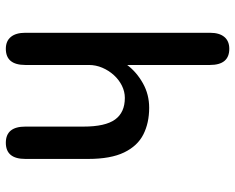

<svg xmlns="http://www.w3.org/2000/svg" viewBox="-94 -708 807 659"><g transform="rotate(90 309.5 -378.5)"><path d="M470 5Q414.5 5 414.5 -62V-261.5Q414.5 -336.5 390.2 -370Q366 -403.5 316 -403.5Q294.5 -403.5 274.2 -393.5Q254 -383.5 238 -366Q222 -348.5 212.5 -326.2Q203 -304 203 -280V-62Q203 5 147.5 5Q121 5 106.8 -12.2Q92.5 -29.5 92.5 -62V-695.5Q92.5 -728 106.8 -745Q121 -762 147.5 -762Q203 -762 203 -695.5V-411.5Q227.5 -444 265.8 -465.5Q304 -487 350 -487Q402 -487 441.5 -467Q481 -447 503.2 -401Q525.5 -355 525.5 -277.5V-62Q525.5 5 470 5Z"/></g></svg>

Font: Sono ExtraLight Monospace Medium
Style: Regular
Weight: 500
Version: Version 2.112